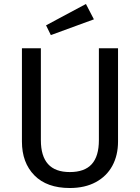

<svg xmlns="http://www.w3.org/2000/svg" viewBox="-20 -931 702 963"><path d="M572 -221Q572 -152 543.5 -99.5Q515 -47 460.5 -17.5Q406 12 330 12Q215 12 152.5 -51.5Q90 -115 90 -221V-689H185V-228Q185 -148 221 -108Q257 -68 330 -68Q404 -68 440 -107.5Q476 -147 476 -228V-689H572ZM451 -834 235 -755 211 -804 411 -911Z"/></svg>

Font: FiraGOUPP
Style: Medium
Weight: 400
Designer: bBox Type
Foundry: bBox Type GmbH
Version: Version 1.001